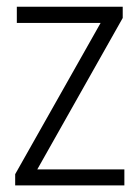

<svg xmlns="http://www.w3.org/2000/svg" viewBox="-20 -562 420 582"><path d="M26 0V-34L285 -492.5H31V-541.5H352V-507.5L93 -48.5H357V0Z"/></svg>

Font: Encode Sans Condensed Condensed Light
Style: Regular
Weight: 300
Width: 3
Designer: Multiple Designers
Foundry: Impallari Type
Version: Version 3.000; ttfautohint (v1.8.3) -l 8 -r 50 -G 200 -x 14 